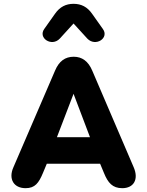

<svg xmlns="http://www.w3.org/2000/svg" viewBox="-20 -976 770 1005"><path d="M114 9C163 9 183 -18 205 -71L225 -119H504L524 -71C545 -19 569 9 620 9C680 9 707 -37 680 -100L463 -606C442 -656 409 -679 366 -679C321 -679 289 -656 268 -606L50 -100C23 -39 52 9 114 9ZM365 -485 451 -258H278ZM293 -774 365 -853 437 -774C480 -729 554 -777 518 -825L462 -904C437 -940 405 -956 365 -956C325 -956 293 -940 268 -904L212 -825C177 -777 251 -729 293 -774Z"/></svg>

Font: SN Pro Heavy
Style: Regular
Weight: 800
Designer: Tobias Whetton
Foundry: Supernotes
Version: Version 1.001;Glyphs 3.2 (3249)